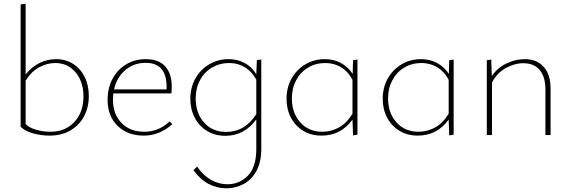

<svg xmlns="http://www.w3.org/2000/svg" viewBox="-20 -733 3098 1042"><path d="M462 -212Q462 -150 436 -101.5Q410 -53 362 -25Q314 3 249 3Q202 3 158.5 -9.5Q115 -22 92 -45V-709L119 -713V-329Q152 -370 194.5 -391Q237 -412 285 -412Q336 -412 376.5 -386.5Q417 -361 439.5 -315.5Q462 -270 462 -212ZM433 -209Q433 -289 390.5 -340Q348 -391 279 -391Q235 -391 192 -367.5Q149 -344 119 -295V-60Q138 -40 175 -29Q212 -18 254 -18Q335 -18 384 -71.5Q433 -125 433 -209Z M915 -59Q846 3 760 3Q672 3 618 -50Q564 -103 564 -191Q564 -256 591 -306Q618 -356 665 -384Q712 -412 770 -412Q842 -412 877 -372.5Q912 -333 912 -264Q912 -238 910 -226H595Q593 -204 593 -193Q593 -113 639.5 -65.5Q686 -18 763 -18Q841 -18 901 -74ZM599 -248H884V-263Q884 -392 770 -392Q707 -392 660.5 -353Q614 -314 599 -248Z M1398 -410V75Q1398 147 1371.5 195Q1345 243 1301.5 266Q1258 289 1208 289Q1156 289 1110 264Q1064 239 1030 190L1050 171Q1081 218 1124 242.5Q1167 267 1214 267Q1280 267 1325.5 220Q1371 173 1371 76V-85Q1306 4 1203 4Q1147 4 1104 -22Q1061 -48 1037 -94Q1013 -140 1013 -197Q1013 -258 1040.5 -307Q1068 -356 1115.5 -384Q1163 -412 1220 -412Q1268 -412 1307 -391.5Q1346 -371 1371 -330L1374 -407ZM1371 -114V-301Q1347 -345 1309 -368Q1271 -391 1224 -391Q1173 -391 1131 -366.5Q1089 -342 1065.5 -298Q1042 -254 1042 -199Q1042 -119 1087.5 -68Q1133 -17 1207 -17Q1310 -17 1371 -114Z M1920 -410V-2L1896 2L1893 -84Q1830 3 1725 3Q1669 3 1626 -23Q1583 -49 1559 -94.5Q1535 -140 1535 -197Q1535 -258 1562.5 -307Q1590 -356 1637.5 -384Q1685 -412 1743 -412Q1790 -412 1828.5 -392Q1867 -372 1894 -332L1896 -406ZM1893 -116V-300Q1869 -345 1831 -368Q1793 -391 1745 -391Q1694 -391 1652.5 -366.5Q1611 -342 1587.5 -298Q1564 -254 1564 -199Q1564 -120 1609.5 -69Q1655 -18 1729 -18Q1778 -18 1820 -41.5Q1862 -65 1893 -116Z M2442 -410V-2L2418 2L2415 -84Q2352 3 2247 3Q2191 3 2148 -23Q2105 -49 2081 -94.5Q2057 -140 2057 -197Q2057 -258 2084.5 -307Q2112 -356 2159.5 -384Q2207 -412 2265 -412Q2312 -412 2350.5 -392Q2389 -372 2416 -332L2418 -406ZM2415 -116V-300Q2391 -345 2353 -368Q2315 -391 2267 -391Q2216 -391 2174.5 -366.5Q2133 -342 2109.5 -298Q2086 -254 2086 -199Q2086 -120 2131.5 -69Q2177 -18 2251 -18Q2300 -18 2342 -41.5Q2384 -65 2415 -116Z M2968 -253V0H2940V-247Q2940 -316 2909 -353Q2878 -390 2820 -390Q2772 -390 2724.5 -363.5Q2677 -337 2650 -285V0H2622V-406L2646 -410L2649 -320Q2680 -366 2729.5 -389Q2779 -412 2828 -412Q2894 -412 2931 -370Q2968 -328 2968 -253Z"/></svg>

Font: Ysabeau Infant Extralight
Style: Regular
Weight: 200
Designer: Christian Thalmann (Catharsis Fonts)
Version: Version 0.003